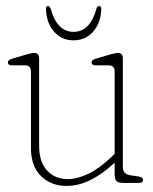

<svg xmlns="http://www.w3.org/2000/svg" viewBox="-20 -603 506 633"><path d="M82 -115V-366.5Q82 -387.5 63 -387.5H20.5Q6 -387.5 6 -397.5Q6 -405.5 20 -409.5L67.5 -423.5Q85 -428.5 92.5 -428.5Q109 -428.5 109 -410.5V-122.5Q109 -68.5 135.5 -40.5Q162 -12.5 203.5 -12.5Q234.5 -12.5 270.8 -29.8Q307 -47 348.5 -86.5L358 -95.5V-366.5Q358 -387.5 339 -387.5H296.5Q282 -387.5 282 -397.5Q282 -405.5 296 -409.5L343.5 -423.5Q361 -428.5 368.5 -428.5Q385 -428.5 385 -410.5V-52Q385 -28.5 411 -25L437.5 -21Q451.5 -19 451.5 -9Q451.5 0 437.5 0H385.5Q370 0 364 -6Q358 -12 358 -30V-66.5Q319 -30 279.2 -10Q239.5 10 199.5 10Q148.5 10 115.2 -22.5Q82 -55 82 -115ZM222.5 -498Q277 -498 298 -574.5Q300.5 -583 306.5 -583Q314 -583 314 -574.5Q313 -529 287.8 -499.5Q262.5 -470 222.5 -470Q182.5 -470 157.5 -499.5Q132.5 -529 131.5 -574.5Q131.5 -583 138.5 -583Q143.5 -583 147 -574.5Q168 -498 222.5 -498Z"/></svg>

Font: Fraunces 144pt S100 Thin
Style: Regular
Weight: 100
Version: Version 1.000; ttfautohint (v1.8.3)